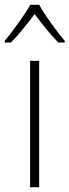

<svg xmlns="http://www.w3.org/2000/svg" viewBox="-44 -784 291 804"><path d="M120 -764H83C59 -721 8 -652 -24 -613V-606H2C35 -639 73 -688 101 -725C130 -687 167 -639 200 -606H227V-613C197 -648 144 -720 120 -764ZM120 0V-529H82V0Z"/></svg>

Font: Noto Sans Malayalam SemiCondensed ExtraLight
Style: Regular
Weight: 200
Width: 4
Designer: Jelle Bosma - Monotype Design Team
Foundry: Monotype Imaging Inc.
Version: Version 2.104